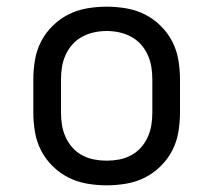

<svg xmlns="http://www.w3.org/2000/svg" viewBox="-20 -548 640 576"><path d="M300 8Q271 8 241.5 3Q212 -2 186 -15Q160 -28 138.5 -49Q117 -70 103.5 -96Q90 -122 85 -151.5Q80 -181 80 -210V-310Q80 -339 85 -368.5Q90 -398 103.5 -424Q117 -450 138.5 -471Q160 -492 186 -505Q212 -518 241.5 -523Q271 -528 300 -528Q329 -528 358.5 -523Q388 -518 414 -505Q440 -492 461.5 -471Q483 -450 496.5 -424Q510 -398 515 -368.5Q520 -339 520 -310V-210Q520 -181 515 -151.5Q510 -122 496.5 -96Q483 -70 461.5 -49Q440 -28 414 -15Q388 -2 358.5 3Q329 8 300 8ZM300 -66Q319 -66 337.5 -69.5Q356 -73 373 -82Q390 -91 402.5 -105Q415 -119 423 -136.5Q431 -154 434 -172.5Q437 -191 437 -210V-310Q437 -329 434 -347.5Q431 -366 423 -383.5Q415 -401 402.5 -415Q390 -429 373 -438Q356 -447 337.5 -451Q319 -455 300 -455Q281 -455 262.5 -451Q244 -447 227 -438Q210 -429 197.5 -415Q185 -401 177 -383.5Q169 -366 166 -347.5Q163 -329 163 -310V-210Q163 -191 166 -172.5Q169 -154 177 -136.5Q185 -119 197.5 -105Q210 -91 227 -82Q244 -73 262.5 -69.5Q281 -66 300 -66Z"/></svg>

Font: Iosevka Fixed Extended
Style: Regular
Weight: 400
Width: 7
Monospace: yes
Designer: Belleve Invis
Foundry: Belleve Invis
Version: Version 24.1.1; ttfautohint (v1.8.4)